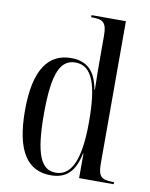

<svg xmlns="http://www.w3.org/2000/svg" viewBox="-86 -823 701 897"><g transform="rotate(10 264.5 -375.0)"><path d="M217 10C292 10 331 -32 348 -117H350V0H514V-10H505C454 -10 438 -24 438 -84V-760H275V-750H280C331 -750 349 -739 349 -675V-567C349 -531 349 -483 351 -419H349C333 -506 292 -546 217 -546C110 -546 46 -464 46 -268C46 -72 108 10 217 10ZM238 -6C168 -6 136 -74 136 -267C136 -462 169 -529 240 -529C321 -529 350 -439 350 -266C350 -92 314 -6 238 -6Z"/></g></svg>

Font: Noto Serif Display Condensed
Style: Regular
Weight: 400
Width: 3
Designer: Monotype Design Team
Foundry: Monotype Imaging Inc.
Version: Version 2.009